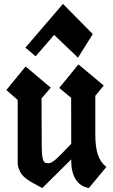

<svg xmlns="http://www.w3.org/2000/svg" viewBox="-20 -951 572 975"><path d="M108.9 -709 161.1 -665 254.9 -773.9 376 -658.2 451.2 -777.8 299.8 -931.2ZM463.9 -268.1Q463.9 -207 476.3 -167.5Q488.8 -127.9 520 -103L431.2 3.9Q386.7 -4.4 364.3 -40.3Q341.8 -76.2 341.8 -133.8V-141.6L194.8 3.9Q187.5 0 168.7 -10Q149.9 -20 139.6 -25.9Q129.4 -31.7 114 -43.2Q98.6 -54.7 90.6 -65.4Q82.5 -76.2 76.2 -92.3Q69.8 -108.4 69.8 -127V-443.4L12.2 -493.7L109.9 -613.3L237.8 -505.9L190.9 -451.2L191.9 -208Q191.9 -168.9 196 -150.1Q200.2 -131.3 206.5 -126.7Q212.9 -122.1 226.6 -122.1Q241.2 -122.1 264.2 -142.6Q287.1 -163.1 341.8 -220.7L341.3 -454.1L280.8 -504.4L378.4 -624L506.8 -516.6L463.9 -464.4Z"/></svg>

Font: KJV1611
Style: Regular
Weight: 400
Version: Version 3.6.1